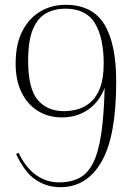

<svg xmlns="http://www.w3.org/2000/svg" viewBox="-20 -764 561 798"><path d="M231 14Q174 14 128 -17Q82 -48 47 -124L57 -129Q87 -67 130 -36.5Q173 -6 225 -6Q276 -6 311 -25Q346 -44 368 -89Q390 -134 401 -209.5Q412 -285 415 -399Q393 -341 346.5 -308.5Q300 -276 237 -276Q181 -276 137.5 -303Q94 -330 69.5 -380Q45 -430 45 -499Q45 -581 73 -635Q101 -689 148 -716.5Q195 -744 252 -744Q364 -744 413.5 -663Q463 -582 463 -425Q463 -198 402 -92Q341 14 231 14ZM246 -302Q276 -302 305 -310.5Q334 -319 358 -340.5Q382 -362 396.5 -400.5Q411 -439 411 -500Q411 -607 374.5 -667.5Q338 -728 251 -728Q207 -728 172 -709Q137 -690 117 -643Q97 -596 97 -511Q97 -396 136.5 -349Q176 -302 246 -302Z"/></svg>

Font: Literata 72pt ExtraLight
Style: Regular
Weight: 200
Designer: Latin by Veronika Burian and Jose Scaglione. Greek by Irene Vlachou. Cyrillic by Vera Evstafieva.
Foundry: TypeTogether
Version: Version 3.002